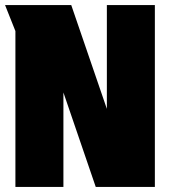

<svg xmlns="http://www.w3.org/2000/svg" viewBox="-20 -740 678 760"><path d="M262 -720 403 -309V-720H593V0H359L231 -374V0H41V-617L0 -720Z"/></svg>

Font: Protest Strike
Style: Regular
Weight: 400
Designer: Octavio Pardo
Foundry: Ashler Design
Version: Version 2.005; ttfautohint (v1.8.4.7-5d5b)